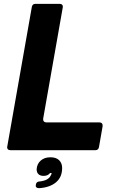

<svg xmlns="http://www.w3.org/2000/svg" viewBox="-20 -783 592 1001"><path d="M34 0Q25 0 20.5 -5.5Q16 -11 18 -20L146 -747Q149 -763 165 -763H291Q300 -763 304.5 -757.5Q309 -752 307 -743L205 -164V-160Q205 -153 209.5 -149Q214 -145 221 -145H498Q507 -145 511.5 -139.5Q516 -134 515 -125L496 -16Q493 0 477 0ZM183 198Q174 198 169.5 193.5Q165 189 167 182V179Q170 163 187 163Q232 158 244 133Q249 126 249 119H241Q230 134 207 134Q190 134 180.5 125Q171 116 171 99Q173 71 192.5 54Q212 37 243 37Q273 37 288.5 52.5Q304 68 304 93Q304 140 272.5 167Q241 194 185 198Z"/></svg>

Font: Open Sauce Two ExtraBold Italic
Style: Regular
Weight: 800
Italic angle: -10°
Designer: Alfredo Marco Pradil
Foundry: Creative Sauce Fz LLC
Version: Version 1.477